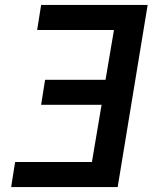

<svg xmlns="http://www.w3.org/2000/svg" viewBox="-20 -755 640 775"><path d="M25 0 41 -101H351L390 -332H146L162 -433H406L440 -634H130L146 -735H576L455 0Z"/></svg>

Font: Iosevka Extended Oblique
Style: Bold
Weight: 700
Width: 7
Italic angle: -9°
Monospace: yes
Designer: Belleve Invis
Foundry: Belleve Invis
Version: Version 32.5.0; ttfautohint (v1.8.4)